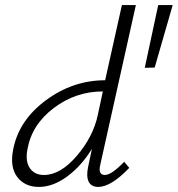

<svg xmlns="http://www.w3.org/2000/svg" viewBox="-20 -731 700 756"><path d="M515 -711 375 -83Q365 -42 393 -42Q419 -42 469 -94L489 -70Q417 5 367 5Q339 5 329 -16Q319 -37 327 -74L342 -145Q301 -78 245 -36.5Q189 5 133 5Q78 5 48 -34Q18 -73 32 -143Q54 -257 160.5 -336Q267 -415 394 -415L460 -711ZM603 -711H660L589 -465L550 -464ZM153 -42Q218 -42 282.5 -117.5Q347 -193 365 -278L385 -371Q278 -371 191.5 -305.5Q105 -240 88 -143Q79 -96 97.5 -69Q116 -42 153 -42Z"/></svg>

Font: EauTestText Semilight
Style: Italic
Weight: 300
Italic angle: -12°
Designer: Christian Thalmann (Catharsis Fonts)
Version: Version 0.001;PS 000.001;hotconv 1.0.88;makeotf.lib2.5.64775